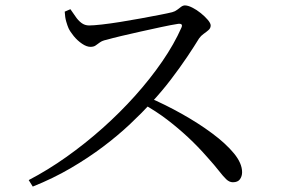

<svg xmlns="http://www.w3.org/2000/svg" viewBox="-20 -706 1040 709"><path d="M86 -41Q157 -78 226 -127Q295 -176 359 -233Q423 -290 479 -352.5Q535 -415 579 -479Q623 -543 650 -604Q657 -620 638 -618Q612 -614 575 -606Q538 -598 499.5 -589.5Q461 -581 427.5 -573Q394 -565 373 -559Q358 -556 349 -549.5Q340 -543 333 -538Q326 -533 314 -533Q300 -533 283 -544.5Q266 -556 252.5 -572.5Q239 -589 233 -602Q229 -611 224.5 -626.5Q220 -642 219 -663L240 -672Q249 -660 258.5 -645.5Q268 -631 280.5 -621.5Q293 -612 309 -612Q325 -612 356 -615.5Q387 -619 424.5 -625Q462 -631 500 -638Q538 -645 569 -651Q600 -657 616 -661Q627 -664 634.5 -670Q642 -676 649 -681Q656 -686 663 -686Q674 -686 690 -678Q706 -670 721.5 -657.5Q737 -645 747.5 -632.5Q758 -620 758 -612Q758 -602 750 -595Q742 -588 732 -581Q722 -574 715 -564Q698 -536 671.5 -496.5Q645 -457 611.5 -413Q578 -369 539 -327Q505 -290 460.5 -248Q416 -206 361 -164.5Q306 -123 241 -85Q176 -47 101 -17ZM840 -33Q827 -33 815.5 -44Q804 -55 788.5 -75Q773 -95 746 -125Q711 -165 674.5 -199Q638 -233 597.5 -264Q557 -295 507 -323L527 -347Q590 -320 651.5 -285.5Q713 -251 763.5 -213.5Q814 -176 844 -139.5Q874 -103 874 -70Q874 -55 866 -44Q858 -33 840 -33Z"/></svg>

Font: Noto Serif SC
Style: Regular
Weight: 400
Designer: Ryoko NISHIZUKA 西塚涼子 (kana & ideographs); Frank Grießhammer (Latin, Greek & Cyrillic); Wenlong ZHANG 张文龙 (bopomofo); San
Foundry: Adobe
Version: Version 2.002-H1;hotconv 1.1.0;makeotfexe 2.6.0